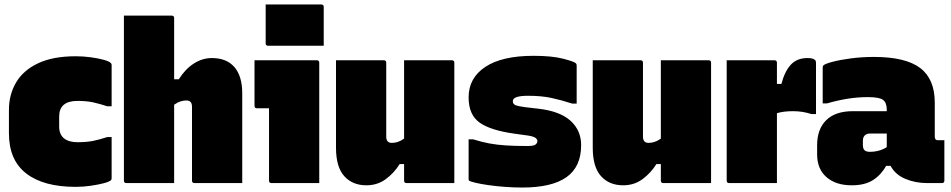

<svg xmlns="http://www.w3.org/2000/svg" viewBox="-20 -820 4260 860"><path d="M319 -568Q353 -568 386.5 -563.5Q420 -559 445 -552Q470 -545 477 -537Q480 -534 480 -529V-344H460Q427 -355 397.5 -361.5Q368 -368 327 -368Q245 -368 245 -298V-253Q245 -218 267 -200Q289 -183 327 -183Q368 -183 397.5 -189Q427 -195 460 -206H480V-21Q480 -16 477 -13Q470 -6 445.5 0.5Q421 7 387 12Q353 17 319 17Q175 17 97.5 -43Q20 -103 20 -223V-328Q20 -396 52 -450.5Q84 -505 150.5 -536.5Q217 -568 319 -568Z M546 0Q535 0 535 -11V-750H749Q760 -750 760 -739V-465H781Q809 -510 847.5 -535Q886 -560 929 -560Q995 -560 1030 -519.5Q1065 -479 1065 -402V0H851Q840 0 840 -11V-342Q840 -370 815 -370Q802 -370 789 -366Q776 -362 760 -351V0Z M1185 -11V-335H1131Q1120 -335 1120 -346V-550H1399Q1410 -550 1410 -539V0H1196Q1185 0 1185 -11ZM1170 -800H1419Q1430 -800 1430 -789V-615H1181Q1170 -615 1170 -626Z M1699 -550Q1710 -550 1710 -539V-208Q1710 -180 1735 -180Q1748 -180 1761 -184Q1774 -188 1790 -199V-550H2004Q2015 -550 2015 -539V0H1801Q1790 0 1790 -11V-85H1770Q1746 -46 1708.5 -18Q1671 10 1621 10Q1559 10 1522 -31Q1485 -72 1485 -158V-550Z M2344 -166Q2370 -166 2378.5 -172.5Q2387 -179 2387 -188Q2387 -196 2378.5 -202.5Q2370 -209 2344 -213L2286 -221Q2177 -236 2128 -271Q2079 -306 2079 -384Q2079 -471 2154 -520.5Q2229 -570 2370 -570Q2452 -570 2502.5 -557Q2553 -544 2560 -536Q2563 -533 2563 -526V-356H2543Q2497 -371 2451.5 -381Q2406 -391 2345 -391Q2277 -391 2277 -367Q2277 -354 2289 -349Q2301 -344 2332 -340L2392 -333Q2488 -322 2535.5 -279Q2583 -236 2583 -170Q2583 -73 2517.5 -26.5Q2452 20 2319 20Q2281 20 2241 17Q2201 14 2166.5 9Q2132 4 2109 -1.5Q2086 -7 2081 -11Q2079 -13 2079 -18V-196H2099Q2137 -184 2172 -177.5Q2207 -171 2248 -168.5Q2289 -166 2344 -166Z M2849 -550Q2860 -550 2860 -539V-208Q2860 -180 2885 -180Q2898 -180 2911 -184Q2924 -188 2940 -199V-550H3154Q3165 -550 3165 -539V0H2951Q2940 0 2940 -11V-85H2920Q2896 -46 2858.5 -18Q2821 10 2771 10Q2709 10 2672 -31Q2635 -72 2635 -158V-550Z M3460 0H3246Q3235 0 3235 -11V-550H3449Q3460 -550 3460 -539V-444H3480Q3495 -501 3522.5 -530.5Q3550 -560 3597 -560Q3613 -560 3620.5 -557Q3628 -554 3631 -551Q3635 -547 3635 -539V-309H3615Q3575 -322 3533 -322Q3489 -322 3460 -313Z M4167 -360V-208Q4167 -192 4180 -192H4210V-11Q4210 0 4199 0H4132Q4081 0 4036 -18.5Q3991 -37 3969 -77H3949Q3927 -37 3890.5 -13.5Q3854 10 3795 10Q3724 10 3682 -26.5Q3640 -63 3640 -129V-169Q3640 -242 3681 -282Q3722 -322 3800 -322H3952V-328Q3952 -360 3935.5 -372.5Q3919 -385 3867 -385Q3821 -385 3775 -377.5Q3729 -370 3685 -357H3665V-517Q3665 -524 3668 -527Q3675 -534 3708.5 -543Q3742 -552 3791.5 -558.5Q3841 -565 3894 -565Q4036 -565 4101.5 -515.5Q4167 -466 4167 -360ZM3845 -171Q3845 -154 3852.5 -147Q3860 -140 3876 -140Q3919 -140 3952 -161V-222H3878Q3862 -222 3853 -213Q3845 -205 3845 -189Z"/></svg>

Font: Recursive Sn Lnr St XBk
Style: Regular
Weight: 1000
Version: Version 1.079;hotconv 1.0.112;makeotfexe 2.5.65598; ttfautoh